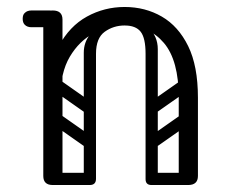

<svg xmlns="http://www.w3.org/2000/svg" viewBox="-20 -530 647 550"><path d="M118 -250Q118 -341 148.5 -398Q179 -455 229 -482.5Q279 -510 337 -510Q396 -510 443.5 -482.5Q491 -455 519 -398Q547 -341 547 -250H492Q492 -357 449.5 -407Q407 -457 337 -457Q291 -457 249 -435Q207 -413 180 -367.5Q153 -322 153 -250ZM131 0Q104 0 104 -26V-474Q104 -500 131 -500Q159 -500 159 -474V-26Q159 0 131 0ZM70 -452Q58 -452 51 -459Q45 -465 45 -476Q45 -488 51 -493Q58 -500 70 -500H121Q132 -500 138 -498.5Q144 -497 145 -495Q149 -491 152 -486Q155 -481 155 -476Q153 -463 146 -459Q142 -452 121 -452ZM519 0Q492 0 492 -26V-250Q492 -276 519 -276Q547 -276 547 -250V-26Q547 0 519 0ZM414 0Q397 0 397 -17V-379Q397 -396 414 -396Q432 -396 432 -380V-18Q432 0 414 0ZM337 -457Q305 -457 280 -439Q255 -421 255 -376V-281H220V-379Q220 -409 238 -431Q256 -453 285.5 -464.5Q315 -476 348 -476ZM337 -457 327 -476Q377 -476 404.5 -451.5Q432 -427 432 -389V-281H397V-376Q397 -421 383 -439Q369 -457 337 -457ZM115 -17Q115 -35 133 -35H236Q254 -35 254 -17Q254 0 235 0H132Q115 0 115 -17ZM399 -17Q399 -35 417 -35H520Q538 -35 538 -17Q538 0 519 0H416Q399 0 399 -17ZM130 -198Q140 -211 153 -202L247 -136Q261 -127 250 -111Q240 -98 227 -107L133 -173Q128 -177 126.5 -184Q125 -191 130 -198ZM130 -296Q140 -309 153 -300L247 -234Q261 -225 250 -209Q240 -196 227 -205L133 -271Q128 -275 126.5 -282Q125 -289 130 -296ZM237 0Q220 0 220 -17V-349Q220 -366 237 -366Q255 -366 255 -350V-18Q255 0 237 0ZM141 0Q124 0 124 -17V-349Q124 -366 141 -366Q159 -366 159 -350V-18Q159 0 141 0ZM433 -211Q418 -200 409 -214Q405 -219 404.5 -226Q404 -233 412 -239L489 -293Q504 -303 514 -289Q518 -283 517.5 -276.5Q517 -270 510 -265ZM435 -114Q420 -103 411 -117Q407 -122 406.5 -129Q406 -136 414 -142L491 -196Q506 -206 516 -192Q520 -186 519.5 -179.5Q519 -173 512 -168Z"/></svg>

Font: Agu Display Uzo
Style: Regular
Weight: 400
Version: Version 1.103